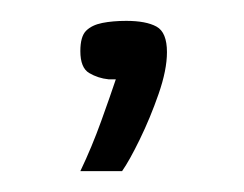

<svg xmlns="http://www.w3.org/2000/svg" viewBox="-20 -76 234 184"><path d="M57 88Q68 65 77 40Q86 15 91 0Q90 0 88 0Q86 0 84 0Q74 -1 65.5 -6Q57 -11 57 -27Q57 -41 62.5 -46.5Q68 -52 78 -54Q88 -56 101 -56Q120 -56 130 -50.5Q140 -45 140 -26Q140 -9 132 14Q124 37 114 57.5Q104 78 97 88Z"/></svg>

Font: Genos Thin
Style: Regular
Weight: 400
Version: Version 1.010